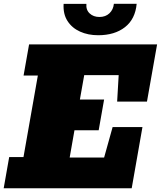

<svg xmlns="http://www.w3.org/2000/svg" viewBox="-35 -1017 869 1037"><path d="M-15.1 0 14.6 -168.5H91.8L169.4 -608.9H92.3L122.1 -777.3H813.5L758.8 -468.3H597.7L606 -611.3H419.9L396.5 -479.5H527.3L498 -313.5H367.2L341.3 -166H527.3L573.2 -330.6H734.4L676.3 0ZM495.1 -826.7Q440.9 -826.7 397.5 -846.2Q354 -865.7 329.6 -903.6Q305.2 -941.4 308.6 -996.1H431.6Q428.7 -963.9 449.2 -944.6Q469.7 -925.3 502 -925.3Q535.2 -925.3 556.2 -945.3Q577.1 -965.3 580.1 -996.6H703.1Q695.8 -914.1 640.1 -870.4Q584.5 -826.7 495.1 -826.7Z"/></svg>

Font: Bevan
Style: Italic
Weight: 400
Italic angle: -10°
Designer: Vernon Adams
Foundry: Vernon Adams
Version: Version 2.100; ttfautohint (v1.8.3)